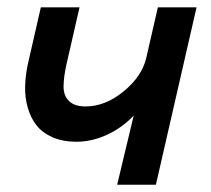

<svg xmlns="http://www.w3.org/2000/svg" viewBox="-20 -508 579 528"><path d="M302.2 0 347.7 -190.4Q316.9 -157.2 274.9 -137.7Q232.9 -118.2 190.4 -118.2Q152.8 -118.2 124.8 -130.4Q96.7 -142.6 80.6 -163.1Q64.5 -183.6 56.4 -211.7Q48.3 -239.7 49.1 -270.3Q49.8 -300.8 57.1 -334L92.3 -487.8H198.7L162.1 -328.1Q155.3 -296.4 154.8 -271.2Q154.3 -246.1 169.2 -230.7Q184.1 -215.3 215.3 -215.3Q269.5 -215.3 320.1 -256.8Q370.6 -298.3 382.3 -349.1L414.1 -487.8H520.5L408.7 0Z"/></svg>

Font: HK Grotesk SemiBold Italic
Style: Regular
Weight: 600
Italic angle: -13°
Designer: Alfredo Marco Pradil and Stefan Peev
Foundry: Hanken Design Co.
Version: Version 1.000;PS 001.000;hotconv 1.0.88;makeotf.lib2.5.64775